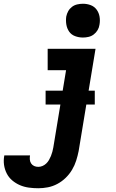

<svg xmlns="http://www.w3.org/2000/svg" viewBox="-97 -780 617 1023"><path d="M107 223Q81 223 56 219.5Q31 216 9 206.5Q-13 197 -31.5 181.5Q-50 166 -61 144.5Q-72 123 -75.5 98.5Q-79 74 -74 48H63Q61 59 62 70.5Q63 82 69 91Q75 100 85 104.5Q95 109 107 109Q118 109 129 104.5Q140 100 149 91.5Q158 83 164 72.5Q170 62 174.5 51Q179 40 182 28.5Q185 17 187 6L255 -406H157V-520H412L322 25Q317 50 309 75.5Q301 101 287 124.5Q273 148 253 167.5Q233 187 208.5 200Q184 213 158 218Q132 223 107 223ZM345 -580Q323 -580 303 -587.5Q283 -595 271.5 -611.5Q260 -628 256.5 -649Q253 -670 256 -692Q259 -707 266.5 -720.5Q274 -734 286.5 -743.5Q299 -753 314.5 -756.5Q330 -760 345 -760Q367 -760 386.5 -752.5Q406 -745 418 -728.5Q430 -712 433.5 -691Q437 -670 433 -648Q431 -633 423 -619.5Q415 -606 402.5 -596.5Q390 -587 375 -583.5Q360 -580 345 -580ZM146 -223V-297H408V-223Z"/></svg>

Font: Iosevka SS18 Heavy
Style: Italic
Weight: 900
Italic angle: -9°
Monospace: yes
Designer: Belleve Invis
Foundry: Belleve Invis
Version: Version 25.1.1; ttfautohint (v1.8.4)